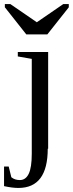

<svg xmlns="http://www.w3.org/2000/svg" viewBox="-51 -716 360 949"><path d="M187 19H185Q185 213 40 213Q10 213 -31 204V107H-8L5 160Q22 174 47 174Q76 174 91 143Q106 112 106 44V-425L37 -437V-459H187ZM0 -696 131 -606 262 -696H289V-680L183 -546H79L-27 -680V-696Z"/></svg>

Font: Libra Serif Modern
Style: Regular
Weight: 400
Designer: Stefan Peev, Context Ltd
Foundry: Stefan Peev, Context Ltd
Version: Version 1.000